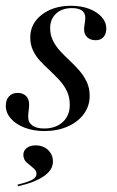

<svg xmlns="http://www.w3.org/2000/svg" viewBox="-25 -446 408 670"><path d="M129.8 11.3Q91.9 11.3 61.3 -0.4Q30.6 -12.1 12.9 -32.3Q-4.8 -52.4 -4.8 -77.4Q-4.8 -97.6 6.5 -109.7Q17.7 -121.8 36.3 -121.8Q54.8 -121.8 65.7 -111.3Q76.6 -100.8 76.6 -81.5Q76.6 -71.8 75 -59.7Q73.4 -47.6 73.4 -37.9Q73.4 -18.5 87.9 -8.1Q102.4 2.4 129 2.4Q169.4 2.4 194 -20.2Q218.5 -42.7 218.5 -79.8Q218.5 -106.5 208.9 -127Q199.2 -147.6 183.1 -165.3Q166.9 -183.1 149.6 -199.2Q132.3 -215.3 116.1 -232.3Q100 -249.2 90.3 -269.8Q80.6 -290.3 80.6 -315.3Q80.6 -363.7 121 -394.8Q161.3 -425.8 222.6 -425.8Q258.1 -425.8 285.9 -415.3Q313.7 -404.8 329.8 -386.7Q346 -368.5 346 -346Q346 -328.2 336.3 -316.9Q326.6 -305.6 308.9 -305.6Q291.1 -305.6 279.8 -315.7Q268.5 -325.8 268.5 -342.7Q268.5 -352.4 270.6 -363.7Q272.6 -375 272.6 -383.9Q272.6 -400.8 260.9 -409.3Q249.2 -417.7 225.8 -417.7Q191.1 -417.7 170.6 -398.4Q150 -379 150 -347.6Q150 -324.2 159.7 -304.4Q169.4 -284.7 185.1 -267.7Q200.8 -250.8 218.5 -234.3Q236.3 -217.7 252 -199.6Q267.7 -181.5 277.8 -160.1Q287.9 -138.7 287.9 -111.3Q287.9 -75.8 267.3 -48Q246.8 -20.2 210.9 -4.4Q175 11.3 129.8 11.3ZM37.9 204 36.3 198.4Q77.4 187.9 89.9 179.8Q102.4 171.8 102.4 160.5Q102.4 149.2 91.1 140.3Q79.8 131.5 68.1 121Q56.5 110.5 56.5 94.4Q56.5 79.8 68.1 70.6Q79.8 61.3 99.2 61.3Q125.8 61.3 142.7 77.4Q159.7 93.5 159.7 117.7Q159.7 146.8 128.6 168.5Q97.6 190.3 37.9 204Z"/></svg>

Font: Playfair 144pt SemiCondensed
Style: Italic
Weight: 400
Width: 4
Italic angle: -15.6°
Designer: Claus Eggers Sørensen
Foundry: Claus Eggers Sørensen
Version: Version 2.203